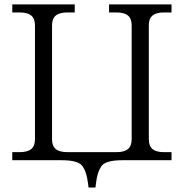

<svg xmlns="http://www.w3.org/2000/svg" viewBox="-20 -720 826 863"><path d="M213.9 -94.2Q213.9 -64 230.7 -50Q247.6 -36.1 283.2 -36.1H502.9Q538.6 -36.1 555.2 -50Q571.8 -64 571.8 -94.2V-606Q571.8 -636.2 555.2 -650.1Q538.6 -664.1 502.9 -664.1H470.2V-700.2H751V-664.1H717.8Q682.1 -664.1 665.5 -650.1Q648.9 -636.2 648.9 -606V-94.2Q648.9 -64 665.5 -50Q682.1 -36.1 717.8 -36.1H751V0H541Q511.2 0 493.4 2Q475.6 3.9 459.7 9.8Q443.8 15.6 435.3 27.6Q426.8 39.6 420.7 58.1Q414.6 76.7 411.1 106L409.2 123H377.9L376 106Q372.1 76.7 366 58.1Q359.9 39.6 351.3 27.6Q342.8 15.6 327.1 9.8Q311.5 3.9 293.7 2Q275.9 0 246.1 0H35.2V-36.1H67.9Q103.5 -36.1 120.4 -50Q137.2 -64 137.2 -94.2V-606Q137.2 -636.2 120.4 -650.1Q103.5 -664.1 67.9 -664.1H35.2V-700.2H315.9V-664.1H283.2Q247.6 -664.1 230.7 -650.1Q213.9 -636.2 213.9 -606Z"/></svg>

Font: LT Superior Serif
Style: Regular
Weight: 400
Designer: Daniel Lyons
Foundry: LyonsType
Version: Version 2.120;FEAKit 1.0